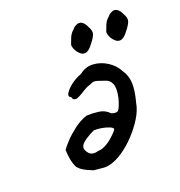

<svg xmlns="http://www.w3.org/2000/svg" viewBox="-102 -631 658 703"><g transform="rotate(-20 226.5 -279.5)"><path d="M211 -18Q196 -14 182.5 -15.5Q169 -17 147 -19Q124 -28 111.5 -35.5Q99 -43 91 -53Q82 -71 79 -91Q76 -111 76 -124Q83 -135 100 -153Q117 -171 140.5 -189Q164 -207 191 -216Q213 -217 237.5 -214Q262 -211 279 -193Q298 -186 305.5 -193.5Q313 -201 323 -237Q331 -274 323 -291.5Q315 -309 298 -313Q285 -317 276 -320.5Q267 -324 260 -324Q253 -324 241 -318Q231 -315 226.5 -312.5Q222 -310 217.5 -307.5Q213 -305 202 -298Q190 -291 182.5 -288Q175 -285 169 -288Q164 -289 163.5 -293.5Q163 -298 159 -300Q150 -304 156.5 -316Q163 -328 181 -342.5Q199 -357 225 -367Q249 -386 278 -384Q307 -382 332.5 -365.5Q358 -349 371 -324Q388 -299 388.5 -269.5Q389 -240 378 -199Q373 -170 355 -141Q337 -112 312.5 -86Q288 -60 261.5 -42Q235 -24 211 -18ZM189 -80Q200 -80 215 -87.5Q230 -95 243 -106.5Q256 -118 263.5 -126.5Q271 -135 269 -137Q267 -142 254 -147Q241 -152 225 -154.5Q209 -157 197 -156Q181 -149 161.5 -136Q142 -123 140 -110Q140 -97 151.5 -85Q163 -73 189 -80ZM243 -443Q235 -450 230 -462.5Q225 -475 227 -480Q229 -486 235 -501.5Q241 -517 251 -526Q254 -528 258 -533Q262 -538 266 -539Q279 -548 290.5 -541.5Q302 -535 309 -518Q319 -501 315.5 -489Q312 -477 296 -457Q280 -435 266.5 -433Q253 -431 243 -443ZM380 -443Q372 -450 367 -462.5Q362 -475 364 -480Q366 -486 372 -501.5Q378 -517 388 -526Q391 -528 395 -533Q399 -538 403 -539Q416 -548 427.5 -541.5Q439 -535 446 -518Q456 -501 452.5 -489Q449 -477 433 -457Q417 -435 403.5 -433Q390 -431 380 -443Z"/></g></svg>

Font: Caveat Medium
Style: Regular
Weight: 500
Designer: Pablo Impallari
Foundry: Pablo Impallari
Version: Version 2.000